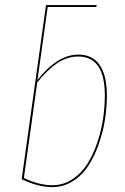

<svg xmlns="http://www.w3.org/2000/svg" viewBox="-20 -749 506 778"><path d="M297.4 -527.8Q355 -527.8 384 -485.4Q413.1 -442.9 413.1 -362.3Q413.1 -314.9 405.5 -265.4Q397.9 -215.8 380.6 -166.3Q363.3 -116.7 338.4 -77.9Q313.5 -39.1 275.1 -14.9Q236.8 9.3 191.4 9.3Q134.8 9.3 67.9 -22.9L166.5 -728.5H372.1L369.6 -720.7H173.3L131.8 -424.8Q212.9 -527.8 297.4 -527.8ZM191.9 1.5Q236.3 1.5 272.9 -22.5Q309.6 -46.4 333.5 -84.2Q357.4 -122.1 374 -170.9Q390.6 -219.7 397.7 -268.1Q404.8 -316.4 404.8 -362.3Q404.8 -520 296.9 -520Q252 -520 211.9 -493.2Q171.9 -466.3 130.9 -415L76.7 -27.8Q137.7 1.5 191.9 1.5Z"/></svg>

Font: Fira Sans Compressed Eight
Style: Italic
Weight: 100
Width: 3
Italic angle: -8°
Designer: Carrois Corporate & Edenspiekermann AG
Foundry: Carrois Corporate GbR & Edenspiekermann AG
Version: Version 4.203;PS 004.203;hotconv 1.0.88;makeotf.lib2.5.64775